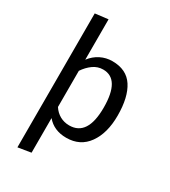

<svg xmlns="http://www.w3.org/2000/svg" viewBox="-229 -859 1044 1182"><g transform="rotate(30 293.0 -268.5)"><path d="M529 -264Q529 -140 475 -64Q421 12 322 12Q234 12 184 -48V198L92 213V-739L184 -750V-463Q212 -500 251 -519.5Q290 -539 334 -539Q435 -539 482 -467Q529 -395 529 -264ZM430 -264Q430 -466 311 -466Q272 -466 240 -443Q208 -420 184 -384V-127Q204 -96 234 -79.5Q264 -63 300 -63Q430 -63 430 -264Z"/></g></svg>

Font: Fira Sans
Style: Regular
Weight: 400
Designer: bBox Type GmbH & Carrois Corporate GbR & Edenspiekermann AG
Foundry: bBox Type GmbH & Carrois Corporate GbR & Edenspiekermann AG
Version: Version 4.301